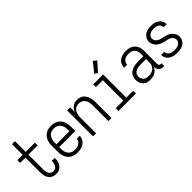

<svg xmlns="http://www.w3.org/2000/svg" viewBox="140 -1736 2721 2721"><g transform="rotate(-45 1500.0 -376.0)"><path d="M321 8Q299 8 277 2.5Q255 -3 237 -16Q219 -29 206.5 -47.5Q194 -66 187 -87Q180 -108 177.5 -130Q175 -152 175 -174V-465H70V-520H175V-735H235V-520H420V-465H235V-174Q235 -160 236.5 -145.5Q238 -131 241.5 -117Q245 -103 251.5 -90Q258 -77 268.5 -67Q279 -57 293 -52Q307 -47 321 -47Q334 -47 347.5 -51Q361 -55 371 -64Q381 -73 388 -84.5Q395 -96 399 -109Q403 -122 405 -135.5Q407 -149 407 -162V-169H467V-159Q467 -138 463.5 -117.5Q460 -97 452 -77.5Q444 -58 431 -41Q418 -24 400.5 -12.5Q383 -1 362.5 3.5Q342 8 321 8Z M751 8Q725 8 698 2.5Q671 -3 647.5 -16Q624 -29 606 -49.5Q588 -70 577.5 -95Q567 -120 562.5 -146.5Q558 -173 558 -200V-320Q558 -347 562.5 -373.5Q567 -400 577.5 -424.5Q588 -449 606 -469.5Q624 -490 647 -503.5Q670 -517 696.5 -522.5Q723 -528 750 -528Q777 -528 803.5 -522.5Q830 -517 853 -503.5Q876 -490 894 -469.5Q912 -449 922.5 -424.5Q933 -400 937.5 -373.5Q942 -347 942 -320V-232H619V-200Q619 -181 621.5 -162Q624 -143 631 -125Q638 -107 650 -91.5Q662 -76 678.5 -66Q695 -56 713.5 -51.5Q732 -47 751 -47Q773 -47 795 -51.5Q817 -56 835.5 -67.5Q854 -79 866 -98.5Q878 -118 879 -140H940Q938 -118 931 -96.5Q924 -75 910.5 -57Q897 -39 878.5 -26Q860 -13 839 -5.5Q818 2 796 5Q774 8 751 8ZM619 -288H881V-320Q881 -339 878.5 -358Q876 -377 869 -394.5Q862 -412 850.5 -427.5Q839 -443 823 -453.5Q807 -464 788 -468.5Q769 -473 750 -473Q731 -473 712 -468.5Q693 -464 677 -453.5Q661 -443 649.5 -427.5Q638 -412 631 -394.5Q624 -377 621.5 -358Q619 -339 619 -320Z M1066 0V-520H1127V-424Q1135 -447 1149 -467Q1163 -487 1182 -501.5Q1201 -516 1225 -522Q1249 -528 1273 -528Q1297 -528 1321.5 -521Q1346 -514 1365.5 -499Q1385 -484 1398.5 -462.5Q1412 -441 1420 -417.5Q1428 -394 1431 -369.5Q1434 -345 1434 -320V0H1373V-320Q1373 -339 1370.5 -357Q1368 -375 1362 -392.5Q1356 -410 1345.5 -426Q1335 -442 1320 -452.5Q1305 -463 1287 -468Q1269 -473 1250 -473Q1231 -473 1213 -468Q1195 -463 1180 -452.5Q1165 -442 1154.5 -426Q1144 -410 1138 -392.5Q1132 -375 1129.5 -357Q1127 -339 1127 -320V0Z M1575 0V-55H1727V-465H1589V-520H1787V-55H1925V0ZM1748 -584 1706 -616 1819 -760 1870 -720Z M2208 8Q2178 8 2148.5 -0.5Q2119 -9 2098 -30.5Q2077 -52 2067.5 -81Q2058 -110 2058 -140Q2058 -165 2065 -189.5Q2072 -214 2087.5 -233.5Q2103 -253 2124.5 -266Q2146 -279 2170 -286.5Q2194 -294 2218.5 -296.5Q2243 -299 2268 -299H2373V-352Q2373 -368 2370 -384.5Q2367 -401 2359.5 -415.5Q2352 -430 2339.5 -441.5Q2327 -453 2312.5 -460Q2298 -467 2281.5 -470Q2265 -473 2248 -473Q2226 -473 2204.5 -468.5Q2183 -464 2164.5 -451.5Q2146 -439 2135.5 -419Q2125 -399 2125 -377H2064Q2064 -399 2071 -420.5Q2078 -442 2090.5 -460.5Q2103 -479 2121.5 -492.5Q2140 -506 2160.5 -514Q2181 -522 2203.5 -525Q2226 -528 2248 -528Q2273 -528 2297 -524Q2321 -520 2343 -510Q2365 -500 2383 -483.5Q2401 -467 2412.5 -445.5Q2424 -424 2429 -400Q2434 -376 2434 -352V-84Q2434 -76 2436 -69Q2438 -62 2443 -57Q2448 -52 2455.5 -49.5Q2463 -47 2470 -47H2484V8H2470Q2451 8 2432.5 3Q2414 -2 2399.5 -15Q2385 -28 2379 -46.5Q2373 -65 2373 -84V-91Q2363 -67 2346 -47.5Q2329 -28 2306.5 -15.5Q2284 -3 2258.5 2.5Q2233 8 2208 8ZM2230 -47Q2257 -47 2284.5 -54.5Q2312 -62 2333 -80.5Q2354 -99 2363.5 -125.5Q2373 -152 2373 -180V-244H2268Q2252 -244 2235 -242.5Q2218 -241 2201.5 -237Q2185 -233 2170 -225.5Q2155 -218 2142.5 -206.5Q2130 -195 2124.5 -179Q2119 -163 2119 -146Q2119 -125 2127 -105Q2135 -85 2151 -71Q2167 -57 2188 -52Q2209 -47 2230 -47Z M2749 8Q2727 8 2705.5 5.5Q2684 3 2663.5 -4Q2643 -11 2624.5 -22.5Q2606 -34 2592.5 -51Q2579 -68 2571.5 -89Q2564 -110 2564 -131V-134H2625V-133Q2625 -112 2637 -93.5Q2649 -75 2667.5 -64.5Q2686 -54 2707 -50.5Q2728 -47 2749 -47Q2770 -47 2791 -50.5Q2812 -54 2830.5 -64Q2849 -74 2861 -92.5Q2873 -111 2873 -132Q2873 -154 2861 -172.5Q2849 -191 2831 -202.5Q2813 -214 2791.5 -219.5Q2770 -225 2749 -229.5Q2728 -234 2707.5 -240Q2687 -246 2667.5 -255Q2648 -264 2631 -277.5Q2614 -291 2601 -308Q2588 -325 2581 -346Q2574 -367 2574 -388Q2574 -409 2580.5 -429.5Q2587 -450 2600 -467Q2613 -484 2630.5 -496.5Q2648 -509 2668 -516Q2688 -523 2709 -525.5Q2730 -528 2751 -528Q2772 -528 2793 -525.5Q2814 -523 2834 -516Q2854 -509 2871.5 -497Q2889 -485 2901.5 -468.5Q2914 -452 2921 -431.5Q2928 -411 2928 -390V-387H2867V-389Q2867 -409 2856.5 -427Q2846 -445 2828.5 -455Q2811 -465 2791 -469Q2771 -473 2751 -473Q2731 -473 2711 -469Q2691 -465 2673.5 -454.5Q2656 -444 2645.5 -426Q2635 -408 2635 -388Q2635 -367 2647 -348Q2659 -329 2677 -317.5Q2695 -306 2716 -300.5Q2737 -295 2758 -290.5Q2779 -286 2800 -280.5Q2821 -275 2840.5 -265.5Q2860 -256 2877 -242.5Q2894 -229 2907 -212Q2920 -195 2927 -174.5Q2934 -154 2934 -132Q2934 -110 2926.5 -89Q2919 -68 2905.5 -51Q2892 -34 2873.5 -22.5Q2855 -11 2834.5 -4Q2814 3 2792.5 5.5Q2771 8 2749 8Z"/></g></svg>

Font: Iosevka SS18 Light
Style: Regular
Weight: 300
Monospace: yes
Designer: Belleve Invis
Foundry: Belleve Invis
Version: Version 25.1.1; ttfautohint (v1.8.4)